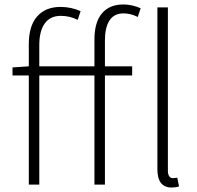

<svg xmlns="http://www.w3.org/2000/svg" viewBox="-20 -827 883 860"><path d="M251 -796Q299 -796 341 -777L328 -738Q293 -756 252 -756Q205 -756 180.5 -722Q156 -688 156 -625V0H109V-629Q109 -711 146.5 -753.5Q184 -796 251 -796ZM533 -807Q571 -807 610 -790L597 -751Q566 -767 533 -767Q491 -767 470.5 -735.5Q450 -704 450 -646V0H403V-650Q403 -727 436.5 -767Q470 -807 533 -807ZM36 -525 110 -530H572V-489H36ZM685 -69V-794H732V-63Q732 -46 738 -37.5Q744 -29 754 -29L774 -31L782 8Q767 13 749 13Q685 13 685 -69Z"/></svg>

Font: Merged Yaku Han JP ExtraLight
Style: Regular
Weight: 250
Designer: Ryoko NISHIZUKA 西塚涼子 (kana, bopomofo & ideographs); Paul D. Hunt (Latin, Greek & Cyrillic); Sandoll Communications 산돌커뮤니
Foundry: Adobe
Version: Version 2.004